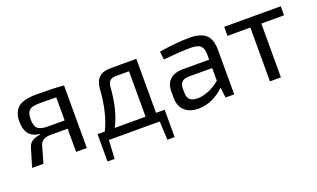

<svg xmlns="http://www.w3.org/2000/svg" viewBox="-70 -876 2310 1398"><g transform="rotate(-20 1085.0 -177.5)"><path d="M179 -208V-212Q120 -220 94 -253.5Q68 -287 68 -348Q68 -420 108.5 -456Q149 -492 249 -492Q392 -492 464 -485V0H381V-180H250Q179 -180 165 -130L128 0H40L84 -146Q101 -200 179 -208ZM381 -244V-423Q366 -423 322.5 -423.5Q279 -424 251 -424Q192 -424 171.5 -404.5Q151 -385 151 -336Q151 -285 172.5 -264.5Q194 -244 254 -244Z M1092 -68V144H1036L1029 0H635L627 144H572V-68H628Q689 -191 701 -375Q709 -487 825 -487H1025V-68ZM944 -68V-420H839Q783 -420 778 -361Q765 -179 705 -68Z M1212 -414 1204 -477Q1340 -499 1440 -499Q1525 -499 1565.5 -463.5Q1606 -428 1606 -343V0H1539L1529 -80Q1494 -44 1441.5 -17.5Q1389 9 1328 9Q1261 9 1222 -26.5Q1183 -62 1183 -127V-180Q1183 -237 1218.5 -268.5Q1254 -300 1318 -300H1521V-343Q1520 -389 1499 -408Q1478 -427 1422 -427Q1351 -427 1212 -414ZM1269 -168V-137Q1269 -99 1287.5 -81.5Q1306 -64 1345 -64Q1384 -63 1432 -82Q1480 -101 1521 -137V-235H1333Q1269 -232 1269 -168Z M2144 -417H1968V0H1883V-417H1706V-487H2144Z"/></g></svg>

Font: Exo 2.0
Style: Regular
Weight: 400
Designer: Natanael Gama
Version: Version 1.001;PS 001.001;hotconv 1.0.70;makeotf.lib2.5.58329